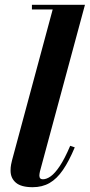

<svg xmlns="http://www.w3.org/2000/svg" viewBox="-20 -770 374 800"><path d="M116 10Q68 10 46 -9Q24 -28 24 -59Q24 -73 26.2 -84.5Q28.5 -96 30.5 -103.5L199.5 -730.5H113V-750H334L146.5 -56Q145.5 -51.5 144.8 -47Q144 -42.5 144 -39Q144 -23 158.5 -23Q174 -23 191.5 -35.5Q209 -48 229.2 -78.2Q249.5 -108.5 272.5 -162.5L291.5 -156Q267.5 -98.5 242.2 -61.8Q217 -25 186.5 -7.5Q156 10 116 10Z"/></svg>

Font: Bodoni Moda
Style: Bold Italic
Weight: 700
Italic angle: -13°
Version: Version 2.004